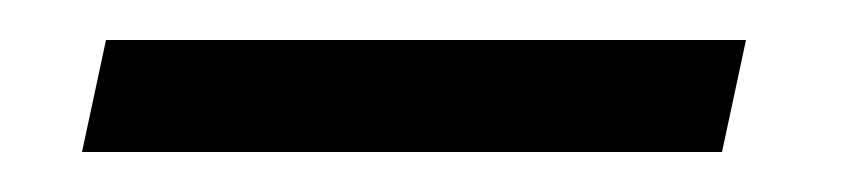

<svg xmlns="http://www.w3.org/2000/svg" viewBox="-20 -20 424 96"><path d="M21 56H341L353 0H33Z"/></svg>

Font: Advent Pro
Style: Italic
Weight: 400
Italic angle: -12°
Designer: VivaRado, Andreas Kalpakidis
Foundry: VivaRado, Andreas Kalpakidis
Version: Version 3.000